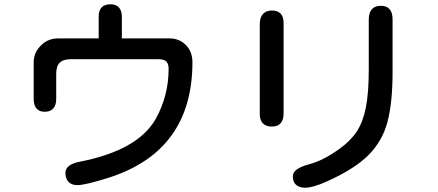

<svg xmlns="http://www.w3.org/2000/svg" viewBox="-20 -800 2040 895"><path d="M495 -780Q521 -780 534.5 -765Q548 -750 548 -722V-621H770Q816 -621 846.5 -590Q877 -559 877 -510Q877 -97 488 28Q377 63 341 63Q314 63 299.5 48Q285 33 285 6Q285 -33 351 -46Q623 -99 706 -246Q766 -354 766 -479Q766 -503 755 -513.5Q744 -524 718 -524H310Q275 -524 258.5 -508Q242 -492 242 -456V-339Q242 -310 228.5 -294.5Q215 -279 188 -279Q163 -279 150 -294.5Q137 -310 137 -339V-510Q137 -557 175 -592Q206 -621 252 -621H440V-722Q440 -780 495 -780Z M1755 -773Q1810 -773 1810 -709V-467Q1810 -321 1786 -231Q1762 -141 1696.5 -76Q1631 -11 1503 46Q1439 75 1403 75Q1375 75 1360 61.5Q1345 48 1345 22Q1345 -14 1420 -34Q1486 -51 1562 -106Q1614 -143 1643 -187Q1672 -231 1685.5 -299Q1699 -367 1699 -477V-709Q1699 -740 1713 -756.5Q1727 -773 1755 -773ZM1191 -688Q1191 -718 1205.5 -734.5Q1220 -751 1247 -751Q1302 -751 1302 -693V-272Q1302 -210 1247 -210Q1220 -210 1205.5 -225Q1191 -240 1191 -267Z"/></svg>

Font: 寒蝉全圆体 Bold
Style: Regular
Weight: 700
Designer: Warren2060
      Designed by Motoya company      

      [Varela Round]
      Joe Prince(Latin component); Avraham Cornf
Foundry: ChillType
Version: Version 3.200